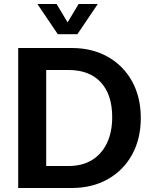

<svg xmlns="http://www.w3.org/2000/svg" viewBox="-20 -940 762 960"><path d="M71 0V-700H338Q441 -700 519 -656Q597 -612 640.5 -533Q684 -454 684 -350Q684 -246 640.5 -167Q597 -88 519 -44Q441 0 338 0ZM211 -110H323Q391 -110 439.5 -139.5Q488 -169 514.5 -224Q541 -279 541 -354Q541 -467 484 -528.5Q427 -590 323 -590H211ZM167 -920H263L318 -828L373 -920H469L367 -769H269Z"/></svg>

Font: Moderustic SemiBold
Style: Regular
Weight: 600
Designer: Tural Alisoy
Foundry: TAFT Foundry
Version: Version 2.120